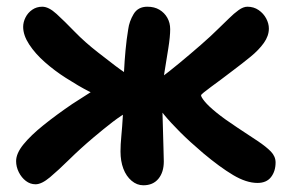

<svg xmlns="http://www.w3.org/2000/svg" viewBox="-20 -538 851 572"><path d="M747 7Q714 7 674.5 -16.5Q635 -40 585 -82Q545 -116 516.5 -144.5Q488 -173 469.5 -195.5Q451 -218 441 -231Q436 -237 433 -244.5Q430 -252 430 -261Q430 -274 438 -285Q446 -296 456 -304Q483 -324 515 -350.5Q547 -377 578 -404Q609 -431 630 -452Q647 -468 662 -483Q677 -498 691 -508Q705 -518 717 -518Q736 -518 750.5 -508Q765 -498 773 -483Q781 -468 781 -453Q781 -431 766 -410Q751 -389 726.5 -369Q702 -349 674 -328Q656 -314 639 -301.5Q622 -289 608.5 -279Q595 -269 587 -262.5Q579 -256 579 -254Q579 -249 590 -235.5Q601 -222 625 -202.5Q649 -183 687 -158Q722 -135 747.5 -118Q773 -101 787 -86.5Q801 -72 801 -54Q801 -28 787.5 -10.5Q774 7 747 7ZM86 11Q70 11 57 1Q44 -9 36 -25Q28 -41 28 -58Q28 -81 50 -108Q72 -135 110 -165.5Q148 -196 195 -228Q228 -249 246.5 -261Q265 -273 275.5 -278.5Q286 -284 292 -287L319 -233Q312 -235 293 -243Q274 -251 244.5 -266Q215 -281 176 -306Q143 -327 114 -352.5Q85 -378 67 -405.5Q49 -433 49 -458Q49 -472 56 -486Q63 -500 76 -509Q89 -518 106 -518Q125 -518 148.5 -496.5Q172 -475 202.5 -443.5Q233 -412 273 -381Q296 -363 323.5 -342Q351 -321 373 -309L371 -211Q342 -195 316 -175Q290 -155 258 -128Q219 -95 186.5 -63Q154 -31 129 -10Q104 11 86 11ZM407 14Q388 14 372 0.5Q356 -13 347.5 -35.5Q339 -58 339 -87Q339 -107 341.5 -133Q344 -159 346 -192.5Q348 -226 348 -267Q348 -294 349.5 -325Q351 -356 354 -388.5Q357 -421 362 -451Q365 -474 378 -496Q391 -518 419 -518Q440 -518 455 -509Q470 -500 478.5 -485Q487 -470 487 -451Q487 -429 481.5 -394.5Q476 -360 469.5 -320Q463 -280 463 -239Q463 -228 464 -204Q465 -180 465.5 -151.5Q466 -123 467 -97.5Q468 -72 468 -57Q468 -25 452 -5.5Q436 14 407 14Z"/></svg>

Font: Shantell Sans SemiBold
Style: Regular
Weight: 600
Designer: Stephen Nixon, Anya Danilova, Shantell Martin
Foundry: Arrow Type
Version: Version 1.011;[c5ecc13dd]